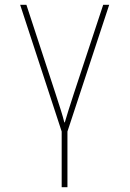

<svg xmlns="http://www.w3.org/2000/svg" viewBox="-20 -548 540 800"><path d="M237 232V0L64 -528H90L211 -159Q225 -116 234 -87.5Q243 -59 248 -38H250Q256 -59 265 -87.5Q274 -116 288 -159L410 -528H435L261 0V232Z"/></svg>

Font: Noto Sans Mono ExtraCondensed Thin
Style: Regular
Weight: 100
Width: 2
Designer: Monotype Design Team
Foundry: Monotype Imaging Inc.
Version: Version 2.014; ttfautohint (v1.8.4.7-5d5b)